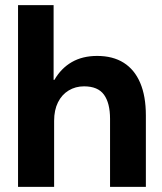

<svg xmlns="http://www.w3.org/2000/svg" viewBox="-20 -725 627 745"><path d="M50 0V-705H188V-415H191Q217 -460 258.5 -484Q300 -508 357 -508Q418 -508 460 -481.5Q502 -455 524 -403.5Q546 -352 546 -277V0H407V-264Q407 -325 383.5 -357.5Q360 -390 306 -390Q273 -390 246.5 -374Q220 -358 205 -328Q190 -298 190 -256V0Z"/></svg>

Font: DM Sans 9pt 36pt ExtraBold
Style: Regular
Weight: 800
Version: Version 4.004;gftools[0.9.30]